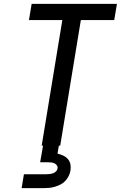

<svg xmlns="http://www.w3.org/2000/svg" viewBox="-20 -755 640 995"><path d="M196 0 303 -651H130L144 -735H586L572 -651H399L292 0ZM92 220 104 148H219Q228 148 237 147Q246 146 254.5 143Q263 140 270 133.5Q277 127 278 118Q280 110 275 102.5Q270 95 262.5 91.5Q255 88 246.5 87Q238 86 229 86H188L203 0H285L278 41Q294 45 308 51.5Q322 58 332 69.5Q342 81 345 97Q348 113 345 129Q343 143 336 157Q329 171 318.5 182.5Q308 194 294 201Q280 208 265.5 212.5Q251 217 236 218.5Q221 220 207 220Z"/></svg>

Font: Iosevka Aile Medium
Style: Italic
Weight: 500
Italic angle: -9°
Designer: Belleve Invis
Foundry: Belleve Invis
Version: Version 31.1.0; ttfautohint (v1.8.4)